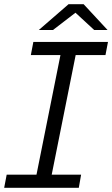

<svg xmlns="http://www.w3.org/2000/svg" viewBox="-29 -901 538 921"><path d="M334 -637 219 -63H360L349 0H-9L3 -63H146L261 -637H119L131 -700H489L477 -637ZM423 -757 333 -840 225 -757H157L300 -881H372L487 -757Z"/></svg>

Font: Montserrat Alternates
Style: Italic
Weight: 400
Italic angle: -11.3°
Designer: Julieta Ulanovsky
Foundry: Julieta Ulanovsky
Version: Version 7.200